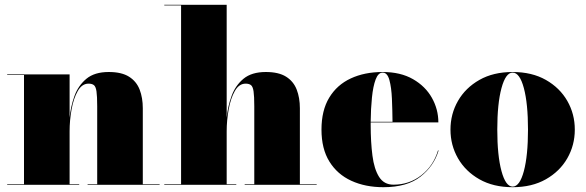

<svg xmlns="http://www.w3.org/2000/svg" viewBox="-20 -770 2440 800"><path d="M10 -2.5H80V-457.5H10V-460H270V-280Q274.5 -326 290.2 -369.8Q306 -413.5 340 -441.8Q374 -470 433 -470Q486.5 -470 517.5 -450.5Q548.5 -431 561.8 -396.8Q575 -362.5 575 -319V-2.5H645V0H345V-2.5H385V-327.5Q385 -369.5 382 -389.5Q379 -409.5 371 -415.5Q363 -421.5 349 -421.5Q321.5 -421.5 304 -390.8Q286.5 -360 278.2 -314.2Q270 -268.5 270 -223V-2.5H310V0H10Z M664.5 -2.5H734.5V-747.5H664.5V-750H924.5V-280Q929 -326 944.8 -369.8Q960.5 -413.5 994.5 -441.8Q1028.5 -470 1087.5 -470Q1141 -470 1172 -450.5Q1203 -431 1216.2 -396.8Q1229.5 -362.5 1229.5 -319V-2.5H1299.5V0H999.5V-2.5H1039.5V-327.5Q1039.5 -369.5 1036.5 -389.5Q1033.5 -409.5 1025.5 -415.5Q1017.5 -421.5 1003.5 -421.5Q976 -421.5 958.5 -390.8Q941 -360 932.8 -314.2Q924.5 -268.5 924.5 -223V-2.5H964.5V0H664.5Z M1807.5 -143Q1788 -78 1732 -34Q1676 10 1577.5 10Q1502 10 1443.8 -16.8Q1385.5 -43.5 1352.5 -96.8Q1319.5 -150 1319.5 -230Q1319.5 -310 1351.8 -363.2Q1384 -416.5 1441.5 -443.2Q1499 -470 1574.5 -470Q1649 -470 1700.8 -440.2Q1752.5 -410.5 1779.5 -362.5Q1806.5 -314.5 1806.5 -260H1524.5Q1524.5 -255 1524.5 -250Q1524.5 -178 1531.8 -121.8Q1539 -65.5 1559.5 -33Q1580 -0.5 1619.5 -0.5Q1685.5 -0.5 1735.8 -40Q1786 -79.5 1805 -143ZM1574.5 -467.5Q1556 -467.5 1545.2 -439Q1534.5 -410.5 1529.8 -363.8Q1525 -317 1524.5 -262.5H1615.5Q1615 -311.5 1613 -358.5Q1611 -405.5 1602.5 -436.5Q1594 -467.5 1574.5 -467.5Z M1857 -230Q1857 -295 1888.2 -349.5Q1919.5 -404 1977.5 -437Q2035.5 -470 2116 -470Q2196.5 -470 2254.5 -437Q2312.5 -404 2343.8 -349.5Q2375 -295 2375 -230Q2375 -165 2343.8 -110.5Q2312.5 -56 2254.5 -23Q2196.5 10 2116 10Q2035.5 10 1977.5 -23Q1919.5 -56 1888.2 -110.5Q1857 -165 1857 -230ZM2052 -230Q2052 -122 2069.5 -57.2Q2087 7.5 2116 7.5Q2145.5 7.5 2162.8 -57.2Q2180 -122 2180 -230Q2180 -338 2162.8 -402.8Q2145.5 -467.5 2116 -467.5Q2087 -467.5 2069.5 -402.8Q2052 -338 2052 -230Z"/></svg>

Font: Bodoni* 72pt Fatface
Style: Regular
Weight: 900
Version: Version 2.3